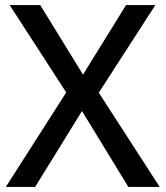

<svg xmlns="http://www.w3.org/2000/svg" viewBox="-20 -734 650 754"><path d="M607 0H484L302 -298L118 0H3L240 -371L18 -714H138L306 -441L475 -714H590L368 -370Z"/></svg>

Font: Noto Sans Cham Medium
Style: Regular
Weight: 500
Version: Version 2.002